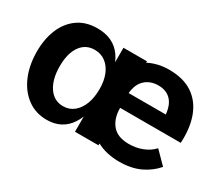

<svg xmlns="http://www.w3.org/2000/svg" viewBox="-100 -745 1134 990"><g transform="rotate(30 467.5 -250.0)"><path d="M676 20Q600 20 541.5 -11.5Q483 -43 450 -103.5Q417 -164 417 -251Q417 -337 449.5 -397.5Q482 -458 538 -489Q594 -520 665 -520Q749 -520 803.5 -484Q858 -448 883.5 -381.5Q909 -315 904 -223H543Q543 -160 575 -122Q607 -84 674 -84Q718 -84 755.5 -99Q793 -114 817 -141L887 -70Q852 -29 800 -4.5Q748 20 676 20ZM245 20Q179 20 129.5 -16.5Q80 -53 53 -116.5Q26 -180 26 -261Q26 -336 50.5 -394.5Q75 -453 122.5 -486.5Q170 -520 238 -520Q334 -520 382 -452Q430 -384 430 -253Q430 -124 383 -52Q336 20 245 20ZM283 -83Q320 -83 347 -105Q374 -127 388.5 -165Q403 -203 403 -253Q403 -303 388 -339.5Q373 -376 345.5 -396.5Q318 -417 281 -417Q227 -417 196.5 -373.5Q166 -330 166 -254Q166 -176 197.5 -129.5Q229 -83 283 -83ZM403 0V-500H543V0ZM543 -311H764Q759 -366 731.5 -394Q704 -422 657 -422Q610 -422 579 -394Q548 -366 543 -311Z"/></g></svg>

Font: Moderustic SemiBold
Style: Regular
Weight: 600
Designer: Tural Alisoy
Foundry: TAFT Foundry
Version: Version 2.120